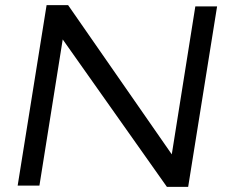

<svg xmlns="http://www.w3.org/2000/svg" viewBox="-20 -725 894 750"><path d="M49 0 162 -705H246L651 -122L743 -700H828L715 5H632L225 -571L134 0Z"/></svg>

Font: Georama Extended
Style: Italic
Weight: 400
Width: 7
Italic angle: -9°
Designer: Jean-Baptiste Levee
Foundry: Production Type
Version: Version 1.000